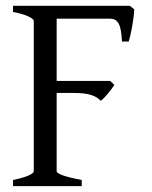

<svg xmlns="http://www.w3.org/2000/svg" viewBox="-20 -635 518 655"><path d="M24.4 0V-21Q57.6 -27.8 76.4 -35.9Q95.2 -43.9 95.2 -50.8V-564Q95.2 -569.8 77.4 -578.6Q59.6 -587.4 24.4 -594.2V-615.2H422.9L438 -603Q437.5 -590.3 435.5 -575.2Q433.6 -560.1 430.9 -544.9Q428.2 -529.8 425 -516.1Q421.9 -502.4 418.9 -493.2H396Q395 -515.6 392.3 -530.8Q389.6 -545.9 384.5 -554.9Q379.4 -564 372.3 -567.6Q365.2 -571.3 356 -571.3H173.3V-358.9H356L370.1 -345.2Q365.7 -338.4 359.9 -330.6Q354 -322.8 347.7 -315.2Q341.3 -307.6 335.2 -301.3Q329.1 -294.9 324.2 -291Q316.9 -298.3 308.6 -303.2Q300.3 -308.1 289.3 -311.5Q278.3 -314.9 263.4 -316.4Q248.5 -317.9 228 -317.9H173.3V-50.8Q173.3 -44.9 192.1 -37.6Q210.9 -30.3 258.8 -21V0Z"/></svg>

Font: Gentium Unicode
Style: Regular
Weight: 400
Version: Version 1.009